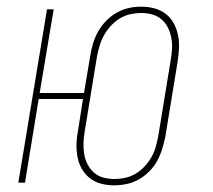

<svg xmlns="http://www.w3.org/2000/svg" viewBox="-20 -548 640 576"><path d="M322 8Q302 8 283 3Q264 -2 249.5 -13.5Q235 -25 225.5 -41.5Q216 -58 212.5 -77Q209 -96 209.5 -116Q210 -136 214 -156L229 -251H96L55 0H35L121 -520H141L99 -269H232L251 -382Q254 -401 259.5 -419Q265 -437 275 -454.5Q285 -472 299.5 -486.5Q314 -501 331 -510.5Q348 -520 366.5 -524Q385 -528 404 -528Q424 -528 443 -523Q462 -518 477 -506.5Q492 -495 501 -478.5Q510 -462 514 -443Q518 -424 517 -404Q516 -384 513 -364L476 -138Q472 -119 466.5 -101Q461 -83 451.5 -65.5Q442 -48 427.5 -33.5Q413 -19 396 -9.5Q379 0 360 4Q341 8 322 8ZM323 -11Q339 -11 355.5 -14.5Q372 -18 387 -27Q402 -36 414 -49Q426 -62 434.5 -77Q443 -92 447.5 -108.5Q452 -125 455 -141L492 -367Q495 -384 496 -401Q497 -418 494 -434Q491 -450 484 -464.5Q477 -479 465 -489.5Q453 -500 437 -504.5Q421 -509 404 -509Q388 -509 371.5 -505.5Q355 -502 340 -493Q325 -484 313 -471Q301 -458 292.5 -443Q284 -428 279 -411.5Q274 -395 271 -379L234 -153Q231 -136 230.5 -119Q230 -102 232.5 -86Q235 -70 242.5 -55.5Q250 -41 261.5 -30.5Q273 -20 289.5 -15.5Q306 -11 323 -11Z"/></svg>

Font: Iosevka Thin Extended
Style: Italic
Weight: 100
Width: 7
Italic angle: -9°
Monospace: yes
Designer: Belleve Invis
Foundry: Belleve Invis
Version: Version 32.5.0; ttfautohint (v1.8.4)